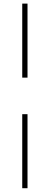

<svg xmlns="http://www.w3.org/2000/svg" viewBox="-20 -760 269 1040"><path d="M129 -339.5H100.5V-740.5H129ZM100.5 259.5V-141.5H129V259.5Z"/></svg>

Font: Newsreader 16pt 16pt ExtraLight
Style: Regular
Weight: 250
Version: Version 1.003